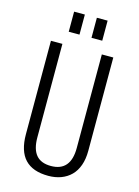

<svg xmlns="http://www.w3.org/2000/svg" viewBox="-132 -956 749 1035"><g transform="rotate(15 243.0 -438.5)"><path d="M243 7Q156 7 112.5 -39Q69 -85 69 -179V-700H133V-178Q133 -113 160 -80.5Q187 -48 243 -48Q353 -48 353 -178V-700H417V-179Q417 -133 404.5 -98Q392 -63 369 -40Q346 -17 314 -5Q282 7 243 7ZM209 -884V-772H149V-884ZM336 -884V-772H276V-884Z"/></g></svg>

Font: Pathway Extreme Condensed ExtraLight
Style: Regular
Weight: 250
Width: 3
Version: Version 1.001;gftools[0.9.26]